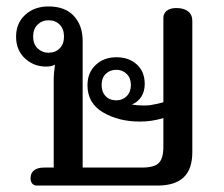

<svg xmlns="http://www.w3.org/2000/svg" viewBox="-20 -577 698 597"><path d="M94 0Q86 0 80.5 -6Q75 -12 75 -23Q75 -39 86 -47.5Q97 -56 117 -56H147V-334Q147 -348 151 -376Q141 -370 123 -370Q85 -370 57.5 -395.5Q30 -421 30 -463Q30 -505 58.5 -531Q87 -557 131 -557Q182 -557 209.5 -527.5Q237 -498 237 -450V-56H422Q459 -56 473.5 -70Q488 -84 488 -121V-210Q453 -199 415 -199Q349 -199 300.5 -227.5Q252 -256 252 -312Q252 -351 277.5 -375Q303 -399 342 -399Q381 -399 405.5 -376.5Q430 -354 430 -316Q430 -293 419.5 -276.5Q409 -260 390 -252Q406 -249 426 -249Q440 -249 447 -250Q471 -254 488 -259V-522Q488 -535 498.5 -543.5Q509 -552 528 -552Q552 -552 565 -541.5Q578 -531 578 -512V-104Q578 -51 551 -25.5Q524 0 469 0ZM179 -463Q179 -487 165.5 -500.5Q152 -514 131 -514Q111 -514 97 -500.5Q83 -487 83 -463Q83 -440 97 -426.5Q111 -413 131 -413Q152 -413 165.5 -426.5Q179 -440 179 -463ZM387 -313Q387 -334 374 -347Q361 -360 342 -360Q322 -360 309 -347.5Q296 -335 296 -313Q296 -291 308.5 -278Q321 -265 342 -265Q361 -265 374 -278Q387 -291 387 -313Z"/></svg>

Font: Maitree Medium
Style: Regular
Weight: 500
Designer: CadsonDemak Team
Foundry: CadsonDemak
Version: Version 1.010